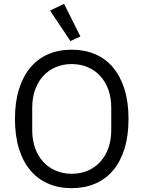

<svg xmlns="http://www.w3.org/2000/svg" viewBox="-20 -969 748 1001"><path d="M354 12Q286 12 231.5 -11.5Q177 -35 138.5 -80.5Q100 -126 79 -193.5Q58 -261 58 -349Q58 -437 79 -504Q100 -571 138.5 -617Q177 -663 231.5 -686.5Q286 -710 354 -710Q421 -710 476 -686.5Q531 -663 569.5 -617Q608 -571 629 -504Q650 -437 650 -349Q650 -261 629 -193.5Q608 -126 569.5 -80.5Q531 -35 476 -11.5Q421 12 354 12ZM354 -63Q399 -63 437 -79Q475 -95 502.5 -125Q530 -155 545 -197Q560 -239 560 -291V-407Q560 -459 545 -501Q530 -543 502.5 -573Q475 -603 437 -619Q399 -635 354 -635Q309 -635 271 -619Q233 -603 205.5 -573Q178 -543 163 -501Q148 -459 148 -407V-291Q148 -239 163 -197Q178 -155 205.5 -125Q233 -95 271 -79Q309 -63 354 -63ZM241 -914 314 -949 399 -779 347 -755Z"/></svg>

Font: IBM Plex Sans
Style: Regular
Weight: 400
Designer: Mike Abbink, Paul van der Laan, Pieter van Rosmalen
Foundry: Bold Monday
Version: Version 3.005